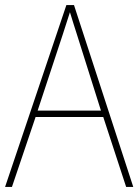

<svg xmlns="http://www.w3.org/2000/svg" viewBox="-20 -735 544 755"><path d="M476 0H504L271 -715H241L0 0H27L120 -275H386ZM282 -601 377 -300H128L227 -600C236 -630 246 -657 255 -687C265 -653 274 -627 282 -601Z"/></svg>

Font: Noto Sans Malayalam SemiCondensed Thin
Style: Regular
Weight: 100
Width: 4
Designer: Jelle Bosma - Monotype Design Team
Foundry: Monotype Imaging Inc.
Version: Version 2.104